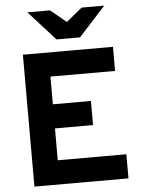

<svg xmlns="http://www.w3.org/2000/svg" viewBox="-61 -968 745 1015"><g transform="rotate(-5 312.0 -460.5)"><path d="M123 -921H243L327 -852L411 -921H531L389 -765H264ZM80 0V-700H558V-572H215V-425H417V-297H215V-128H579V0Z"/></g></svg>

Font: ReCut ExtraBold
Style: Regular
Weight: 800
Designer: Giant Group (for alternate capitals set)
Version: Version 2.002;FEAKit 1.0